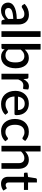

<svg xmlns="http://www.w3.org/2000/svg" viewBox="1402 -2182 788 3631"><g transform="rotate(90 1795.5 -366.0)"><path d="M338 -223Q280.5 -221 241 -213.8Q201.5 -206.5 177 -195.2Q152.5 -184 141.8 -168.5Q131 -153 131 -134.5Q131 -116.5 136.8 -103.8Q142.5 -91 152.8 -82.8Q163 -74.5 176.8 -70.8Q190.5 -67 207 -67Q249 -67 279.2 -82.8Q309.5 -98.5 338 -128.5ZM53 -439Q139.5 -519.5 259 -519.5Q303 -519.5 337.2 -505.2Q371.5 -491 394.8 -465Q418 -439 430.2 -403.2Q442.5 -367.5 442.5 -324V0H394.5Q379 0 371 -4.8Q363 -9.5 357.5 -24L347 -65.5Q327.5 -48 308.5 -34.2Q289.5 -20.5 269.2 -11Q249 -1.5 225.8 3.2Q202.5 8 174.5 8Q143.5 8 116.8 -0.5Q90 -9 70.5 -26.2Q51 -43.5 39.8 -69Q28.5 -94.5 28.5 -129Q28.5 -158.5 44.2 -186.5Q60 -214.5 96.2 -236.8Q132.5 -259 191.8 -273.5Q251 -288 338 -290V-324Q338 -379 314.5 -406Q291 -433 245.5 -433Q214.5 -433 193.5 -425.2Q172.5 -417.5 157 -408.5Q141.5 -399.5 129.5 -391.8Q117.5 -384 104 -384Q93 -384 85.2 -389.8Q77.5 -395.5 72.5 -404Z M677.5 -740V0H570V-740Z M918 -128Q940.5 -99 967.2 -87.2Q994 -75.5 1025.5 -75.5Q1089 -75.5 1124.5 -121.5Q1160 -167.5 1160 -264Q1160 -352 1129.2 -392.5Q1098.5 -433 1041.5 -433Q1002 -433 972.8 -415.2Q943.5 -397.5 918 -364.5ZM918 -442.5Q949.5 -477 988.5 -497.5Q1027.5 -518 1077.5 -518Q1122 -518 1157.8 -500.8Q1193.5 -483.5 1218.5 -451Q1243.5 -418.5 1257 -372.2Q1270.5 -326 1270.5 -268Q1270.5 -206 1255.2 -155.2Q1240 -104.5 1211.5 -68.2Q1183 -32 1142.5 -12.2Q1102 7.5 1052 7.5Q1027.5 7.5 1007.5 2.8Q987.5 -2 970.5 -11Q953.5 -20 939.2 -32.5Q925 -45 912 -61L907.5 -21.5Q905 -10 898.5 -5Q892 0 880.5 0H810.5V-740H918Z M1476 -415.5Q1500 -464 1534 -491.8Q1568 -519.5 1615.5 -519.5Q1632 -519.5 1646.5 -515.8Q1661 -512 1672.5 -504.5L1665 -423.5Q1663 -415 1658.8 -411.8Q1654.5 -408.5 1647.5 -408.5Q1640 -408.5 1626 -411.2Q1612 -414 1596.5 -414Q1574 -414 1556.8 -407.5Q1539.5 -401 1525.8 -388.5Q1512 -376 1501.5 -358Q1491 -340 1482 -317V0H1374.5V-510H1437Q1454 -510 1460.5 -503.8Q1467 -497.5 1469.5 -482Z M2060.5 -312.5Q2060.5 -339.5 2052.8 -362.8Q2045 -386 2030 -403.2Q2015 -420.5 1992.8 -430.2Q1970.5 -440 1941.5 -440Q1883 -440 1849.5 -406.5Q1816 -373 1807 -312.5ZM1804 -246.5Q1806 -203 1817.5 -171.2Q1829 -139.5 1848.2 -118.5Q1867.5 -97.5 1894.2 -87.2Q1921 -77 1954 -77Q1985.5 -77 2008.5 -84.2Q2031.5 -91.5 2048.5 -100.2Q2065.5 -109 2077.5 -116.2Q2089.5 -123.5 2099.5 -123.5Q2112.5 -123.5 2119.5 -113.5L2150 -74Q2131 -51.5 2107 -36Q2083 -20.5 2056 -10.8Q2029 -1 2000.5 3.2Q1972 7.5 1945 7.5Q1892 7.5 1846.8 -10.2Q1801.5 -28 1768.2 -62.5Q1735 -97 1716.2 -148Q1697.5 -199 1697.5 -265.5Q1697.5 -318.5 1714.2 -364.5Q1731 -410.5 1762.2 -444.5Q1793.5 -478.5 1838.2 -498.2Q1883 -518 1939.5 -518Q1986.5 -518 2026.5 -502.8Q2066.5 -487.5 2095.5 -458Q2124.5 -428.5 2140.8 -385.8Q2157 -343 2157 -288.5Q2157 -263.5 2151.5 -255Q2146 -246.5 2131.5 -246.5Z M2617.5 -410Q2612.5 -403.5 2608 -400Q2603.5 -396.5 2595 -396.5Q2586.5 -396.5 2577.2 -402.5Q2568 -408.5 2555.2 -415.8Q2542.5 -423 2524.5 -429Q2506.5 -435 2479.5 -435Q2444.5 -435 2418.2 -422.5Q2392 -410 2374.2 -386.8Q2356.5 -363.5 2347.8 -330.2Q2339 -297 2339 -255.5Q2339 -212.5 2348.5 -179Q2358 -145.5 2375.8 -122.5Q2393.5 -99.5 2418.8 -87.5Q2444 -75.5 2475.5 -75.5Q2506.5 -75.5 2526 -83Q2545.5 -90.5 2558.5 -99.5Q2571.5 -108.5 2580.8 -116Q2590 -123.5 2600.5 -123.5Q2613.5 -123.5 2620.5 -113.5L2651 -74Q2632.5 -51.5 2610 -36Q2587.5 -20.5 2562.5 -10.8Q2537.5 -1 2510.5 3.2Q2483.5 7.5 2456 7.5Q2408.5 7.5 2367.2 -10.2Q2326 -28 2295.2 -61.8Q2264.5 -95.5 2246.8 -144.2Q2229 -193 2229 -255.5Q2229 -312 2245 -360.2Q2261 -408.5 2291.8 -443.5Q2322.5 -478.5 2368 -498.2Q2413.5 -518 2473 -518Q2528.5 -518 2570.8 -500Q2613 -482 2646 -449Z M2844.5 -449.5Q2876 -480.5 2913.5 -499.2Q2951 -518 3001 -518Q3043 -518 3074.8 -504Q3106.5 -490 3128.2 -464.5Q3150 -439 3161 -403.2Q3172 -367.5 3172 -324.5V0H3065V-324.5Q3065 -376 3041.2 -404.5Q3017.5 -433 2969 -433Q2933 -433 2902.2 -416.5Q2871.5 -400 2844.5 -371.5V0H2737V-740H2844.5Z M3454.5 8Q3391 8 3356.8 -27.8Q3322.5 -63.5 3322.5 -128.5V-425.5H3266.5Q3257.5 -425.5 3251 -431.2Q3244.5 -437 3244.5 -448.5V-492L3327 -504L3350.5 -651.5Q3353 -660 3359 -665.2Q3365 -670.5 3375 -670.5H3430V-503H3571.5V-425.5H3430V-136Q3430 -108.5 3443.5 -94Q3457 -79.5 3479.5 -79.5Q3492 -79.5 3501 -82.8Q3510 -86 3516.5 -89.8Q3523 -93.5 3527.8 -96.8Q3532.5 -100 3537 -100Q3546 -100 3551.5 -90L3583.5 -37.5Q3558.5 -15.5 3524.5 -3.8Q3490.5 8 3454.5 8Z"/></g></svg>

Font: Lato 2
Style: Regular
Weight: 600
Designer: Lukasz Dziedzic with Adam Twardoch and Botio Nikoltchev
Foundry: tyPoland Lukasz Dziedzic
Version: Version 2.015; 2015-08-06; http://www.latofonts.com/